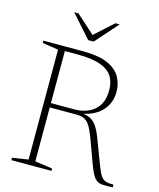

<svg xmlns="http://www.w3.org/2000/svg" viewBox="-127 -959 866 1049"><g transform="rotate(15 306.0 -434.5)"><path d="M298 -357Q368.5 -357 412.2 -394.5Q456 -432 456 -507Q456 -552.5 435.8 -584.8Q415.5 -617 367.8 -634.2Q320 -651.5 236 -651.5H130L117 -676H262.5Q349 -676 400.2 -654.2Q451.5 -632.5 474.2 -594.5Q497 -556.5 497 -508Q497 -467 479 -433Q461 -399 426 -375.8Q391 -352.5 339 -344V-347.5Q371 -346 392 -335.5Q413 -325 428.8 -302.2Q444.5 -279.5 459.5 -241L515.5 -93Q528.5 -59 539.8 -42.2Q551 -25.5 567.5 -20Q584 -14.5 612 -15V0Q579 2 557.8 1Q536.5 0 522.8 -9Q509 -18 497.8 -37.8Q486.5 -57.5 473.5 -93L423 -231Q408 -270.5 394.5 -292.5Q381 -314.5 363.5 -323.5Q346 -332.5 318.5 -332.5H140.5L134 -357ZM166.5 -676V-27.5L265 -13.5V0H38.5V-13.5L128.5 -27.5V-649L38.5 -663V-676ZM298.5 -767.5H281L394 -869.5H418L305 -742H274L161 -869.5H185Z"/></g></svg>

Font: Newsreader 16pt 16pt ExtraLight
Style: Regular
Weight: 250
Version: Version 1.003